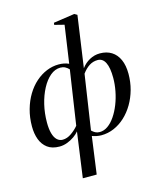

<svg xmlns="http://www.w3.org/2000/svg" viewBox="-150 -919 1048 1276"><g transform="rotate(-15 374.0 -281.0)"><path d="M258 254 301 -57Q288 -40.5 266 -25Q244 -9.5 217.5 0.5Q191 10.5 164 10.5Q113 10.5 81.5 -13Q50 -36.5 35.2 -76.2Q20.5 -116 20.5 -165.5Q20.5 -227.5 35.8 -281.8Q51 -336 77.5 -379.8Q104 -423.5 139.2 -454.5Q174.5 -485.5 215 -502Q255.5 -518.5 297.5 -518.5Q317.5 -518.5 334 -515.2Q350.5 -512 367.5 -504.5L405 -763L338 -780L340 -794L485.5 -815.5L504.5 -804.5L454 -450.5Q476.5 -481.5 510 -500Q543.5 -518.5 581.5 -518.5Q628 -518.5 661.5 -497.5Q695 -476.5 713 -436.2Q731 -396 731 -338.5Q731 -282 716.8 -230.2Q702.5 -178.5 676.8 -134.8Q651 -91 616 -58.5Q581 -26 539.2 -8Q497.5 10 451.5 10Q435.5 10 419 6.5Q402.5 3 388.5 -2L353.5 254ZM306 -94.5 362 -467.5Q350.5 -480 336.2 -487.5Q322 -495 303.5 -495Q266.5 -495 234 -467.8Q201.5 -440.5 176.5 -393.5Q151.5 -346.5 137.5 -287.5Q123.5 -228.5 123.5 -165Q123.5 -121 132 -90.2Q140.5 -59.5 157 -43.8Q173.5 -28 196 -28Q226.5 -28 256.5 -49.2Q286.5 -70.5 306 -94.5ZM449 -414.5 392.5 -38.5Q403.5 -27.5 416.5 -20.5Q429.5 -13.5 446.5 -13.5Q476 -13.5 503 -32.5Q530 -51.5 552.5 -84.8Q575 -118 591.5 -159.8Q608 -201.5 617 -247.8Q626 -294 626 -338.5Q626 -408.5 608.2 -444Q590.5 -479.5 556 -479.5Q524.5 -479.5 498.2 -462.8Q472 -446 449 -414.5Z"/></g></svg>

Font: Merriweather 144pt
Style: Italic
Weight: 400
Italic angle: -7.8°
Version: Version 2.101